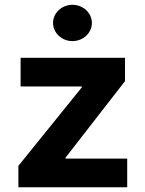

<svg xmlns="http://www.w3.org/2000/svg" viewBox="-20 -789 612 809"><path d="M57.5 0H516V-120.7H256V-124.6L506.7 -447.1V-545.5H66.8V-424.7H324.6V-420.8L57.5 -90.2ZM203.5 -692.5C203.5 -650.2 240.4 -615.8 285.2 -615.8C330.3 -615.8 367.2 -650.2 367.2 -692.5C367.2 -734.4 330.3 -768.8 285.2 -768.8C240.4 -768.8 203.5 -734.4 203.5 -692.5Z"/></svg>

Font: Margiela Sans
Style: Bold
Weight: 700
Designer: Stefan Endress, Andreas Faust
Version: Version 1.100;FEAKit 1.0